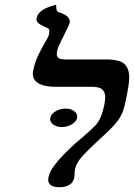

<svg xmlns="http://www.w3.org/2000/svg" viewBox="-20 -770 559 801"><path d="M190 -279Q193 -294 211.5 -305.5Q230 -317 253 -317Q274 -317 288 -307.5Q302 -298 302 -284V-279Q299 -263 280 -251.5Q261 -240 238 -240Q217 -240 203 -250Q189 -260 189 -274Q189 -277 190 -279ZM218 -556Q217 -553 217 -550Q217 -547 217 -545Q217 -530 227.5 -526Q238 -522 254 -522H422Q478 -522 498.5 -503.5Q519 -485 519 -447Q519 -430 515.5 -408.5Q512 -387 507 -361Q501 -330 494 -309.5Q487 -289 475 -271.5Q463 -254 442.5 -233.5Q422 -213 387 -181Q350 -147 324.5 -119.5Q299 -92 293 -64Q292 -57 291.5 -52.5Q291 -48 291 -44Q291 -40 290.5 -35.5Q290 -31 290 -29Q281 11 228 11Q181 11 181 -21Q181 -24 181.5 -27Q182 -30 183 -33Q187 -53 204.5 -77Q222 -101 246 -125.5Q270 -150 293.5 -171Q317 -192 333 -205Q360 -228 375 -243.5Q390 -259 399 -279Q408 -299 415 -332Q417 -341 418 -349.5Q419 -358 419 -365Q419 -385 407 -396.5Q395 -408 360 -408H209Q167 -408 142 -421.5Q117 -435 117 -463Q117 -467 117.5 -470.5Q118 -474 119 -478Q126 -512 140.5 -541.5Q155 -571 169 -595Q174 -602 179 -612.5Q184 -623 185 -630Q186 -633 186 -638Q186 -647 182 -650.5Q178 -654 173 -655Q162 -660 147 -668.5Q132 -677 132 -690Q132 -691 132.5 -692Q133 -693 133 -694Q137 -714 154 -725.5Q171 -737 189.5 -743Q208 -749 214 -750Q214 -731 218 -725.5Q222 -720 224 -719Q241 -715 256 -705Q271 -695 271 -680V-675Q271 -674 263 -656.5Q255 -639 246 -621Q237 -603 234 -597Q230 -589 225 -577.5Q220 -566 218 -556Z"/></svg>

Font: Libertinus Serif Semibold Italic
Style: Regular
Weight: 600
Italic angle: -11.5°
Designer: Philipp H. Poll, Khaled Hosny
Foundry: Caleb Maclennan
Version: Version 7.051;RELEASE